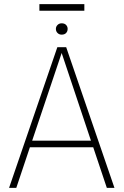

<svg xmlns="http://www.w3.org/2000/svg" viewBox="-20 -911 599 931"><path d="M432 -197H125L59 0H24L258 -682H301L535 0H498ZM421 -229 279 -654 136 -229ZM308 -771Q308 -759 300.5 -751Q293 -743 279 -743Q267 -743 259 -751Q251 -759 251 -771Q251 -782 259 -790Q267 -798 279 -798Q293 -798 300.5 -790Q308 -782 308 -771ZM171 -859V-891H389V-859Z"/></svg>

Font: FiraGO UltraLight
Style: Regular
Weight: 200
Designer: bBox Type
Foundry: bBox Type GmbH
Version: Version 1.001